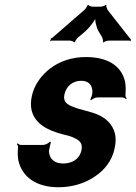

<svg xmlns="http://www.w3.org/2000/svg" viewBox="-20 -778 571 808"><path d="M246 -90C211 -90 187 -107 186 -143C188 -152 192 -173 194 -180L190 -182C185 -175 170 -168 161 -168H68C62 -168 57 -172 55 -175L51 -172C53 -169 57 -162 56 -157C54 -139 54 -122 57 -104C72 -34 132 10 226 10C287 10 341 -8 382 -37C417 -61 451 -99 462 -152C468 -178 468 -200 463 -219C452 -257 425 -282 388 -297C360 -309 314 -317 286 -329C265 -337 244 -349 251 -380C259 -418 289 -438 321 -438C352 -438 369 -422 369 -390C369 -382 363 -364 360 -358L363 -356C368 -361 381 -368 390 -368H494C500 -368 507 -364 510 -361L513 -364C510 -367 507 -374 508 -380C510 -400 509 -419 506 -436C490 -502 432 -538 341 -538C281 -538 229 -519 190 -489C157 -463 125 -425 114 -374C109 -351 109 -331 113 -314C127 -256 182 -229 243 -213C261 -209 276 -205 287 -200C309 -190 330 -180 323 -146C314 -106 281 -90 246 -90ZM528 -615 433 -736C431 -740 425 -753 428 -756L426 -758C423 -754 409 -750 405 -750H368C364 -750 353 -754 352 -757L348 -756C348 -753 340 -740 336 -737L199 -618C198 -617 195 -617 194 -617L193 -614C193 -613 194 -612 194 -611C194 -609 191 -607 190 -606L192 -604C193 -605 195 -607 197 -607H274C279 -607 291 -603 292 -600L296 -601C295 -604 304 -617 308 -620L339 -646C356 -661 382 -694 385 -710H381C378 -694 386 -660 395 -646L410 -621C411 -617 416 -604 413 -601L416 -599C418 -603 432 -607 437 -607H525C526 -607 527 -605 528 -604L531 -607C530 -608 529 -609 529 -610C529 -611 530 -611 531 -612L530 -615Z"/></svg>

Font: Asimov
Style: EdgeExtremeIt
Weight: 500
Designer: Google
Version: Version 2.000980: 2014